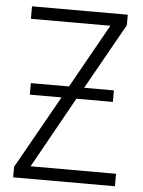

<svg xmlns="http://www.w3.org/2000/svg" viewBox="-52 -756 594 797"><g transform="rotate(5 245.0 -357.0)"><path d="M72 -396V-348H204L33 -44V0H457V-52H101L266 -348H418V-396H294L448 -670V-714H49V-662H380L231 -396Z"/></g></svg>

Font: Noto Sans SemiCondensed Light
Style: Regular
Weight: 300
Width: 4
Designer: Monotype Design Team
Foundry: Monotype Imaging Inc.
Version: Version 2.013